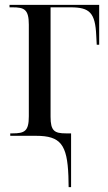

<svg xmlns="http://www.w3.org/2000/svg" viewBox="-20 -556 443 786"><path d="M260 164 261 210H271V-10H250C203 -10 187 -20 187 -78V-526H269C347 -526 370 -504 374 -410L376 -373H386V-536H19V-526H31C79 -526 98 -518 98 -455V-80C98 -19 81 -10 31 -10H22V0H128C228 0 255 36 260 164Z"/></svg>

Font: Noto Serif Display Condensed
Style: Regular
Weight: 400
Width: 3
Designer: Monotype Design Team
Foundry: Monotype Imaging Inc.
Version: Version 2.009